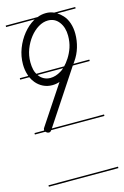

<svg xmlns="http://www.w3.org/2000/svg" viewBox="-121 -605 580 899"><g transform="rotate(-15 169.0 -155.5)"><path d="M337 -535H248Q262 -526 274 -513Q289 -497 297 -473Q305 -449 305 -421Q305 -388 295.5 -356Q286 -324 267 -297L260 -287H337V-280H255L84 -21H337V-14H79Q74 -6 67 -6Q59 -6 53 -12L51 -14H0V-21H47V-24Q47 -31 51 -35L175 -222Q158 -216 139 -216Q115 -216 95 -226Q75 -236 61 -253Q51 -265 44 -280H0V-287H41L39 -294Q31 -318 31 -346Q31 -385 45 -421.5Q59 -458 82.5 -487Q106 -516 135 -533Q137 -534 139 -535H0V-542H155Q175 -550 197 -550Q217 -550 235 -542H337ZM238 -316Q253 -339 261.5 -364.5Q270 -390 270 -421Q270 -461 250 -487.5Q230 -514 197 -514Q173 -514 150 -500Q127 -486 108.5 -462.5Q90 -439 78.5 -409Q67 -379 67 -346Q67 -327 71 -309Q74 -297 80 -287H215Q227 -299 237 -315ZM85 -279Q94 -266 108 -258.5Q122 -251 139 -251Q165 -251 191 -267Q200 -272 208 -280H84ZM337 239H0V232H337Z"/></g></svg>

Font: Gruenewald VA 1. Klasse
Style: Regular
Weight: 400
Designer: Peter Wiegel
Foundry: Peter Wiegel, nach dem Schriftentwurf von Dr. H. Gr¸newald
Version: Version 0.007